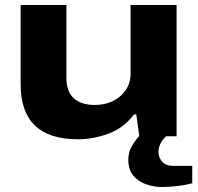

<svg xmlns="http://www.w3.org/2000/svg" viewBox="-20 -548 795 772"><path d="M293 12Q63 12 63 -209V-528H247V-235Q247 -180 276.5 -153Q306 -126 362 -126Q402 -126 434.5 -142Q467 -158 486 -186.5Q505 -215 505 -252V-528H690V0H648Q634 12 625.5 29Q617 46 617 64Q617 84 631.5 101.5Q646 119 677 119H753V189Q727 196 693.5 200Q660 204 632 204Q599 204 567.5 193Q536 182 516 158Q496 134 496 95Q496 64 509.5 40.5Q523 17 540 -1L528 -88H519Q477 -33 416 -10.5Q355 12 293 12Z"/></svg>

Font: Archivo Expanded ExtraBold
Style: Regular
Weight: 800
Width: 7
Designer: Hector Gatti
Foundry: Omnibus-Type
Version: Version 2.001; ttfautohint (v1.8.3)